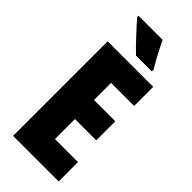

<svg xmlns="http://www.w3.org/2000/svg" viewBox="-291 -976 1025 1025"><g transform="rotate(45 221.5 -463.5)"><path d="M403 0H59V-714H403V-570H229V-441H390V-297H229V-146H403ZM261 -927Q270 -908 285 -878.5Q300 -849 315 -822Q330 -795 339 -781V-767H220Q208 -778 188.5 -798Q169 -818 147.5 -841Q126 -864 107.5 -884.5Q89 -905 79 -917V-927Z"/></g></svg>

Font: Noto Sans Lao UI ExtCond Blk
Style: Regular
Weight: 900
Width: 2
Designer: Monotype Design Team
Foundry: Monotype Imaging Inc.
Version: Version 2.000; ttfautohint (v1.8.4.7-5d5b)